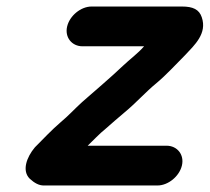

<svg xmlns="http://www.w3.org/2000/svg" viewBox="-20 -543 643 589"><path d="M233 -401H422C403 -379 378 -361 357 -341C317 -303 273 -266 232 -230C209 -209 189 -187 166 -168C138 -144 113 -117 87 -91C61 -60 47 -19 71 5C86 19 100 26 114 26H463C496 26 530 -2 538 -35C546 -68 524 -96 491 -96H249C267 -113 284 -132 304 -148C321 -163 345 -184 363 -199C396 -226 428 -262 460 -288C490 -313 520 -346 547 -373C577 -405 616 -440 599 -490C591 -514 572 -523 538 -523H261C228 -523 194 -495 186 -462C178 -429 200 -401 233 -401Z"/></svg>

Font: Electronic
Style: TiIt
Weight: 900
Version: Version 1.011